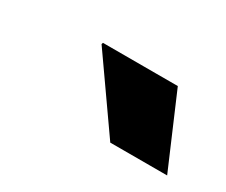

<svg xmlns="http://www.w3.org/2000/svg" viewBox="-42 -811 361 307"><g transform="rotate(30 138.5 -657.0)"><path d="M171.9 -590.8 81.1 -720.2 82 -723.1H220.2L276.9 -590.8Z"/></g></svg>

Font: Archivo
Style: Bold Italic
Weight: 700
Italic angle: -10°
Designer: Hector Gatti
Foundry: Omnibus-Type
Version: Version 2.001